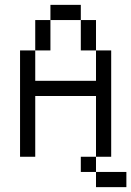

<svg xmlns="http://www.w3.org/2000/svg" viewBox="-20 -645 540 790"><path d="M312.5 -562.5H187.5V-625H312.5ZM62.5 -437.5H125V-312.5H375V-437.5H437.5V0H375V-250H125V0H62.5ZM125 -562.5H187.5V-437.5H125ZM312.5 0H375V62.5H312.5ZM312.5 -562.5H375V-437.5H312.5ZM375 62.5H500V125H375Z"/></svg>

Font: ChillBitmapSE 16px
Style: Regular
Weight: 400
Designer: Designed by Warren2060
Foundry: ChillType
Version: Version 1.000